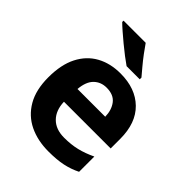

<svg xmlns="http://www.w3.org/2000/svg" viewBox="-216 -890 1023 1023"><g transform="rotate(45 295.5 -378.0)"><path d="M303 -556Q416 -556 482 -491.5Q548 -427 548 -308V-236H196Q198 -173 233.5 -137Q269 -101 332 -101Q385 -101 428 -111.5Q471 -122 517 -144V-29Q477 -9 432.5 0.5Q388 10 325 10Q243 10 180 -20.5Q117 -51 81 -113Q45 -175 45 -269Q45 -365 77.5 -428.5Q110 -492 168 -524Q226 -556 303 -556ZM304 -450Q261 -450 232.5 -422Q204 -394 199 -335H408Q407 -385 382 -417.5Q357 -450 304 -450ZM282 -766Q297 -744 317.5 -716.5Q338 -689 359.5 -663.5Q381 -638 397 -619V-606H298Q279 -619 253.5 -638.5Q228 -658 201.5 -680Q175 -702 152 -722Q129 -742 115 -756V-766Z"/></g></svg>

Font: Noto Sans Ethiopic
Style: Bold
Weight: 700
Designer: Monotype Design Team
Foundry: Monotype Imaging Inc.
Version: Version 2.102; ttfautohint (v1.8.4.7-5d5b)